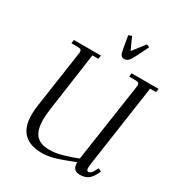

<svg xmlns="http://www.w3.org/2000/svg" viewBox="-209 -1047 1117 1196"><g transform="rotate(30 349.5 -449.0)"><path d="M86.9 -676.8 89.8 -702.1H284.2L280.8 -676.8H237.8L178.2 -254.9Q171.9 -208 171.9 -179.2Q171.9 -137.7 180.7 -108.6Q189.5 -79.6 206.5 -63.5Q223.6 -47.4 245.1 -40.3Q266.6 -33.2 294.9 -33.2Q318.4 -33.2 337.9 -35.4Q357.4 -37.6 397.9 -48.8Q438.5 -60.1 491.2 -81.1L573.2 -637.2Q575.2 -650.9 575.2 -655.8Q575.2 -668.5 568.4 -672.6Q561.5 -676.8 543 -676.8H502L504.9 -702.1H699.2L695.8 -676.8H652.8L569.8 -104Q564.9 -68.8 564.9 -58.1Q564.9 -35.2 578.1 -35.2Q596.7 -35.2 611.8 -64.9L623 -86.9L646 -76.2L634.8 -54.2Q616.7 -19 594 -6.1Q571.3 6.8 542 6.8Q488.8 6.8 488.8 -47.9V-53.2Q405.8 -20 357.4 -6.1Q309.1 7.8 270 7.8Q94.2 7.8 94.2 -168Q94.2 -203.1 99.1 -232.9L158.2 -637.2Q160.2 -650.9 160.2 -655.8Q160.2 -668.5 153.3 -672.6Q146.5 -676.8 127.9 -676.8ZM368.2 -897 391.1 -905.8 430.2 -818.8 498 -905.8 519 -897 473.1 -805.2Q459.5 -777.8 447.5 -766.8Q435.5 -755.9 419.9 -755.9Q404.3 -755.9 396.2 -766.8Q388.2 -777.8 383.8 -805.2Z"/></g></svg>

Font: Dihjauti S
Style: Italic
Weight: 400
Italic angle: -9°
Designer: T. Christopher White
Version: Version 3.0.0